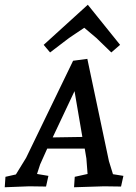

<svg xmlns="http://www.w3.org/2000/svg" viewBox="-31 -785 572 809"><path d="M489 -44 479 1Q433 0 407 0L281 4L284 -40L338 -52L333 -117L326 -159H168L138 -92L125 -52L173 -44L163 1Q120 0 92 0L-11 4L-8 -40L36 -50L79 -120L277 -529L337 -537L428 -106L445 -51ZM339 -765 475 -596 438 -564 375 -625 324 -668Q309 -658 286 -642.5Q263 -627 260 -625L180 -564L153 -596ZM283 -401 191 -206 316 -208Z"/></svg>

Font: Andada SC
Style: Italic
Weight: 400
Italic angle: -8.29999°
Designer: Carolina Giovagnoli
Foundry: Carolina Giovagnoli
Version: Version 1.003